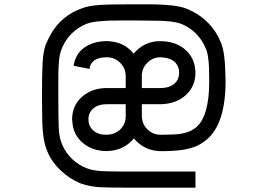

<svg xmlns="http://www.w3.org/2000/svg" viewBox="-20 -747 1240 892"><path d="M688 -727Q728 -726 754 -724Q815 -720 851 -705L864 -699Q912 -677 949 -638.5Q986 -600 1006 -550L1009 -542Q1026 -495 1027 -402L1028 -371Q1028 -172 940 -98L928 -89Q892 -62 841 -53Q804 -46 749 -45H719Q648 -49 602 -104Q557 -50 487 -46L477 -45Q411 -45 366 -82Q319 -121 316 -184L315 -192Q315 -258 363 -299Q409 -338 477 -338H564V-394Q564 -429 539 -454.5Q514 -480 479 -481H477Q456 -481 439 -476L432 -474Q418 -468 410 -459Q400 -449 397 -433L396 -427L390 -428L329 -440L322 -442L323 -448Q337 -518 406 -544L418 -548Q445 -556 477 -556H481L491 -555Q558 -550 601 -498Q650 -556 726 -556L742 -555Q801 -551 841 -516Q883 -479 887 -422L888 -414V-410Q888 -345 842 -304Q799 -266 732 -263H639V-208Q639 -207 639 -205Q639 -205 639 -205L640 -196Q644 -164 668 -143Q693 -121 726 -121H732Q788 -121 817 -125Q858 -131 884 -150L891 -155Q952 -207 952 -369V-371Q952 -408 951 -432L950 -449Q947 -494 938 -518L936 -521L932 -531Q899 -602 827 -634L822 -636Q804 -643 774 -647L750 -649Q726 -651 687 -651L602 -652Q514 -652 482 -651L453 -649Q408 -646 384 -637L381 -636Q303 -603 269 -526L267 -521Q259 -503 255 -473L253 -449Q251 -425 251 -386V-301Q251 -190 253 -152L255 -128Q259 -99 267 -80L269 -75L273 -66Q308 4 381 34L384 35Q408 45 453 48L482 49Q515 50 602 50H888V125H602Q490 125 447 123Q400 120 367 109L357 106L352 104Q301 83 260 43Q222 6 204 -34L197 -51Q182 -88 178 -149Q176 -174 176 -214L175 -301Q175 -412 178 -456Q181 -509 193 -541L197 -550L203 -563Q248 -659 337 -699L352 -705L362 -709Q395 -721 444 -724Q487 -727 602 -727ZM477 -263Q436 -263 412 -242Q393 -225 391 -199V-192Q391 -161 413 -141Q436 -121 472 -121Q513 -121 539 -146Q563 -170 564 -205V-207V-263ZM726 -481Q692 -481 667 -458Q643 -436 639 -403V-394V-338H726Q767 -338 791 -359Q810 -376 812 -402V-410Q812 -440 791 -460Q770 -478 736 -480Z"/></svg>

Font: IBM Plaex Mono
Style: Regular
Weight: 400
Designer: Mike Abbink, Paul van der Laan, Pieter van Rosmalen
Foundry: Bold Monday
Version: Version 2.003